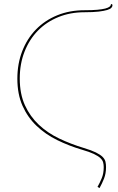

<svg xmlns="http://www.w3.org/2000/svg" viewBox="-20 -754 590 957"><path d="M401.5 -693Q330.5 -693 271.2 -669Q212 -645 169.2 -601.5Q126.5 -558 102.5 -497Q78.5 -436 78.5 -362.5Q78.5 -286 104.2 -229.5Q130 -173 173.8 -132Q217.5 -91 275.2 -63.5Q333 -36 397.5 -16.5Q436 -5 458.2 6Q480.5 17 491.8 28.5Q503 40 505.8 52.5Q508.5 65 508.5 79Q508.5 111 498.5 136.2Q488.5 161.5 476 183.5L466 177.5Q477.5 157.5 487.2 134Q497 110.5 497 79Q497 66.5 494 55.2Q491 44 480 33.8Q469 23.5 447.5 13.2Q426 3 389.5 -7.5Q323.5 -27 265 -55.8Q206.5 -84.5 162.2 -126.8Q118 -169 92.2 -226.8Q66.5 -284.5 66.5 -362Q66.5 -436.5 90.8 -499Q115 -561.5 159.2 -607Q203.5 -652.5 265.2 -677.8Q327 -703 401.5 -703Q439 -703 464.2 -705.2Q489.5 -707.5 504.8 -711.5Q520 -715.5 526.5 -721Q533 -726.5 533 -733.5H535.5Q540.5 -733.5 540.5 -727Q540.5 -721 535 -715Q529.5 -709 514.2 -704.2Q499 -699.5 471.8 -696.2Q444.5 -693 401.5 -693Z"/></svg>

Font: Lato Hairline
Style: Regular
Weight: 100
Designer: Lukasz Dziedzic
Foundry: tyPoland Lukasz Dziedzic
Version: Version 2.007; 2014-02-27